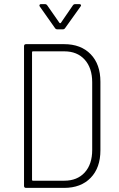

<svg xmlns="http://www.w3.org/2000/svg" viewBox="-20 -915 579 935"><path d="M97 -10V-690Q97 -700 107 -700H292Q374 -700 421.5 -651Q469 -602 469 -517V-183Q469 -98 421.5 -49Q374 0 292 0H107Q97 0 97 -10ZM140 -35H293Q356 -35 392.5 -75Q429 -115 429 -185V-514Q429 -584 392.5 -624.5Q356 -665 293 -665H140Q136 -665 136 -661V-39Q136 -35 140 -35ZM172 -889Q172 -891 174 -893Q176 -895 180 -895H198Q206 -895 210 -889L270 -803Q271 -802 273 -802Q275 -802 276 -803L335 -889Q339 -895 347 -895H366Q372 -895 374 -891.5Q376 -888 372 -883L297 -778Q293 -772 285 -772H260Q252 -772 248 -778L174 -883Q172 -885 172 -889Z"/></svg>

Font: Barlow Semi Condensed ExLight
Style: Regular
Weight: 275
Width: 4
Designer: Jeremy Tribby
Foundry: Tribby Type
Version: Version 1.408